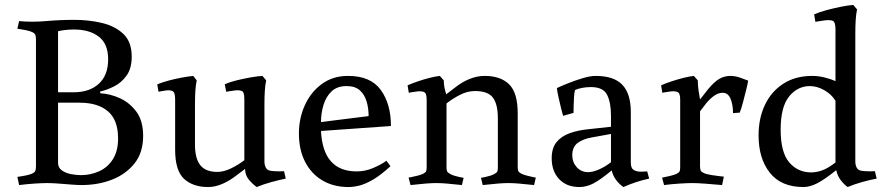

<svg xmlns="http://www.w3.org/2000/svg" viewBox="-20 -738 3564 774"><path d="M309 8Q293 8 267.5 6Q242 4 216 2Q190 0 170 0Q151 0 120 2Q89 4 57 8L50 -25Q50 -25 61 -26.5Q72 -28 86 -31Q100 -34 109 -38Q120 -43 122.5 -49.5Q125 -56 125 -69V-578Q125 -591 122.5 -597.5Q120 -604 109 -609Q100 -613 86 -616Q72 -619 61 -620.5Q50 -622 50 -622L57 -653Q108 -648 165.5 -653Q223 -658 279 -658Q338 -658 391 -645.5Q444 -633 477.5 -601Q511 -569 511 -510Q511 -462 490 -433Q469 -404 439.5 -389.5Q410 -375 384 -369V-362Q424 -360 463.5 -342Q503 -324 530 -287.5Q557 -251 557 -190Q557 -123 522.5 -79.5Q488 -36 432 -14Q376 8 309 8ZM214 -324V-81Q214 -62 229.5 -51Q245 -40 267 -36Q289 -32 306 -32Q345 -32 379.5 -47.5Q414 -63 435 -96Q456 -129 456 -180Q456 -254 415.5 -289Q375 -324 301 -324ZM214 -612V-366H277Q341 -366 378.5 -400.5Q416 -435 416 -499Q416 -561 378.5 -590Q341 -619 279 -619Q242 -619 214 -612Z M1046 -85Q1046 -75 1050 -65.5Q1054 -56 1062 -52Q1073 -48 1092.5 -47.5Q1112 -47 1125 -48L1132 -18Q1107 -13 1074 -4Q1041 5 1015 16Q999 5 983.5 -13.5Q968 -32 968 -57Q959 -50 950 -43.5Q941 -37 932 -30Q905 -9 876 3.5Q847 16 819 16Q758 16 722 -17Q686 -50 686 -135V-338Q686 -352 683 -361.5Q680 -371 669 -373Q662 -375 650 -373.5Q638 -372 628.5 -370Q619 -368 619 -368L614 -398Q633 -406 659 -413Q685 -420 712 -425Q739 -430 759 -432L773 -414Q769 -395 767.5 -371Q766 -347 766 -316V-155Q766 -99 787.5 -72Q809 -45 856 -45Q882 -45 911 -59Q940 -73 965 -92V-338Q965 -352 962.5 -361.5Q960 -371 949 -373Q941 -375 927.5 -373.5Q914 -372 903 -370Q892 -368 892 -368L886 -398Q905 -407 933.5 -414Q962 -421 990.5 -426Q1019 -431 1038 -432L1053 -414Q1049 -395 1047.5 -371Q1046 -347 1046 -316Z M1556 -230 1274 -210Q1282 -47 1418 -47Q1451 -47 1482.5 -60Q1514 -73 1538 -90L1554 -68Q1515 -32 1484 -14Q1453 4 1429 10Q1405 16 1385 16Q1325 16 1280 -10.5Q1235 -37 1210 -85.5Q1185 -134 1185 -200Q1185 -261 1209 -314Q1233 -367 1277.5 -399.5Q1322 -432 1383 -432Q1474 -432 1515 -375.5Q1556 -319 1556 -230ZM1377 -391Q1339 -391 1316.5 -369.5Q1294 -348 1284 -314.5Q1274 -281 1274 -246L1466 -270Q1466 -301 1458 -328.5Q1450 -356 1431 -373.5Q1412 -391 1377 -391Z M1780 -321V-64Q1780 -52 1782.5 -47Q1785 -42 1796 -36Q1810 -29 1829.5 -25Q1849 -21 1849 -21L1842 8Q1804 4 1781.5 2Q1759 0 1739 0Q1719 0 1696 2Q1673 4 1635 8L1627 -22Q1627 -22 1637.5 -24Q1648 -26 1662 -29.5Q1676 -33 1685 -37Q1696 -43 1698 -48Q1700 -53 1700 -66V-336Q1700 -350 1697 -358.5Q1694 -367 1683 -369Q1676 -371 1662.5 -369.5Q1649 -368 1638.5 -366Q1628 -364 1628 -364L1623 -394Q1641 -402 1664.5 -410Q1688 -418 1711.5 -424Q1735 -430 1753 -432L1769 -414Q1769 -398 1772 -383.5Q1775 -369 1779 -358L1817 -387Q1842 -407 1872.5 -419.5Q1903 -432 1934 -432Q1998 -432 2032.5 -398Q2067 -364 2067 -281V-66Q2067 -53 2069.5 -48Q2072 -43 2083 -37Q2093 -33 2106 -29.5Q2119 -26 2129.5 -24Q2140 -22 2140 -22L2133 8Q2095 4 2072 2Q2049 0 2029 0Q2010 0 1987 2Q1964 4 1926 8L1919 -21Q1919 -21 1938.5 -25Q1958 -29 1972 -36Q1983 -42 1985 -47Q1987 -52 1987 -64V-261Q1987 -318 1967 -344.5Q1947 -371 1895 -371Q1864 -371 1834 -355.5Q1804 -340 1780 -321Z M2351 -44Q2370 -44 2395 -55Q2420 -66 2443 -84V-198L2366 -184Q2331 -178 2309 -162Q2287 -146 2287 -112Q2287 -84 2305 -64Q2323 -44 2351 -44ZM2523 -286V-82Q2523 -60 2534.5 -53Q2546 -46 2562 -46Q2573 -46 2581 -46.5Q2589 -47 2589 -47L2597 -18Q2569 -12 2543.5 -3.5Q2518 5 2493 16Q2477 5 2464 -12Q2451 -29 2446 -51Q2400 -13 2372 1.5Q2344 16 2316 16Q2264 16 2234 -16Q2204 -48 2204 -100Q2204 -141 2223.5 -165Q2243 -189 2276.5 -201Q2310 -213 2351 -217L2443 -227V-272Q2443 -324 2427.5 -355.5Q2412 -387 2362 -387Q2343 -387 2325.5 -383.5Q2308 -380 2298 -375Q2295 -365 2294 -347Q2293 -329 2292.5 -311.5Q2292 -294 2292 -283L2250 -271Q2247 -281 2241.5 -303Q2236 -325 2231 -348Q2226 -371 2225 -383Q2242 -391 2270.5 -402.5Q2299 -414 2329.5 -423Q2360 -432 2381 -432Q2455 -432 2489 -396Q2523 -360 2523 -286Z M2777 -432 2793 -414Q2793 -395 2796 -373.5Q2799 -352 2802 -337L2835 -379Q2859 -408 2879.5 -420Q2900 -432 2925 -432Q2943 -432 2963.5 -425Q2984 -418 2996 -413Q2994 -399 2987.5 -373.5Q2981 -348 2974.5 -323Q2968 -298 2962 -284L2935 -282Q2935 -316 2925 -340Q2915 -364 2893 -364Q2875 -364 2857.5 -351Q2840 -338 2826 -320.5Q2812 -303 2802 -289V-67Q2802 -54 2806 -48.5Q2810 -43 2823 -38Q2833 -35 2850.5 -32Q2868 -29 2883 -27.5Q2898 -26 2898 -26L2891 8Q2857 5 2824 2.5Q2791 0 2771 0Q2752 0 2720 2Q2688 4 2657 8L2649 -22Q2649 -22 2659.5 -24Q2670 -26 2684 -29.5Q2698 -33 2707 -37Q2718 -43 2720 -48Q2722 -53 2722 -66V-336Q2722 -350 2719 -358.5Q2716 -367 2705 -369Q2698 -371 2684.5 -369.5Q2671 -368 2660.5 -366Q2650 -364 2650 -364L2645 -394Q2663 -402 2687 -410Q2711 -418 2735 -424Q2759 -430 2777 -432Z M3428 -85Q3428 -75 3432 -65.5Q3436 -56 3444 -52Q3455 -48 3474.5 -47.5Q3494 -47 3507 -48L3514 -18Q3487 -13 3455 -4Q3423 5 3397 16Q3382 5 3369 -12Q3356 -29 3351 -52Q3305 -15 3275 0.5Q3245 16 3219 16Q3129 16 3083.5 -41.5Q3038 -99 3038 -192Q3038 -262 3064 -316Q3090 -370 3138.5 -401Q3187 -432 3254 -432Q3279 -432 3305 -425.5Q3331 -419 3348 -411V-622Q3348 -636 3344.5 -645.5Q3341 -655 3330 -656Q3321 -658 3306 -656Q3291 -654 3279 -652Q3267 -650 3267 -650L3262 -680Q3282 -689 3311.5 -697Q3341 -705 3371 -711Q3401 -717 3420 -718L3435 -700Q3431 -681 3429.5 -657Q3428 -633 3428 -602ZM3250 -43Q3273 -43 3296.5 -52Q3320 -61 3348 -83V-332Q3331 -359 3302 -375Q3273 -391 3245 -391Q3195 -391 3161 -349Q3127 -307 3127 -215Q3127 -124 3161.5 -83.5Q3196 -43 3250 -43Z"/></svg>

Font: Buenard
Style: Regular
Weight: 400
Version: Version 2.000